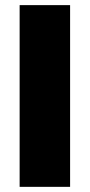

<svg xmlns="http://www.w3.org/2000/svg" viewBox="-20 -725 348 745"><path d="M56.2 0V-705.1H252V0Z"/></svg>

Font: Poppins ExtraBold
Style: Regular
Weight: 800
Designer: Ninad Kale (Devanagari), Jonny Pinhorn (Latin)
Foundry: Indian Type Foundry
Version: 4.004